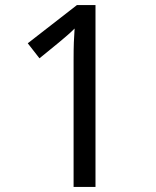

<svg xmlns="http://www.w3.org/2000/svg" viewBox="-20 -734 612 754"><path d="M355 0H269V-499Q269 -542 270 -568Q271 -594 273 -622Q257 -606 244 -595Q231 -584 211 -567L135 -505L89 -564L282 -714H355Z"/></svg>

Font: Noto Sans Old Sogdian
Style: Regular
Weight: 400
Designer: Monotype Design Team
Foundry: Monotype Imaging Inc.
Version: Version 2.002; ttfautohint (v1.8.4.7-5d5b)